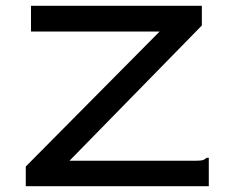

<svg xmlns="http://www.w3.org/2000/svg" viewBox="-20 -643 790 663"><path d="M69 -68 531 -534H87V-623H677V-555L220 -88H656Q673 -88 680 -90Q687 -92 693 -98H701V0H69Z"/></svg>

Font: Inconsolata ExtraExpanded SemiBold
Style: Regular
Weight: 600
Width: 8
Monospace: yes
Designer: Raph Levien, Cyreal, Brenton Simpson
Foundry: Raph Levien, Cyreal, Google
Version: Version 3.001; ttfautohint (v1.8.2.53-6de2)